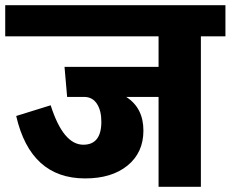

<svg xmlns="http://www.w3.org/2000/svg" viewBox="-40 -715 883 735"><path d="M823 -695V-576H729V0H567V-344H443Q509 -302 509 -215Q509 -131 448.5 -81.5Q388 -32 286 -32Q77 -32 22 -271L154 -312Q202 -161 279 -161Q348 -161 348 -249Q348 -291 331.5 -317Q315 -343 284 -344H217L207 -459H567V-576H-20V-695Z"/></svg>

Font: FiraGO ExtraBold
Style: Regular
Weight: 800
Designer: bBox Type
Foundry: bBox Type GmbH
Version: Version 1.001;PS 001.001;hotconv 1.0.88;makeotf.lib2.5.64775